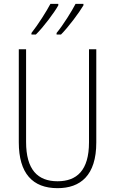

<svg xmlns="http://www.w3.org/2000/svg" viewBox="-20 -971 600 1001"><path d="M415 -943V-951H374C355 -914 309 -840 275 -799V-791H298C337 -830 394 -907 415 -943ZM284 -943V-951H243C223 -913 179 -843 144 -799V-791H167C208 -831 264 -907 284 -943ZM482 -228V-714H444V-229C444 -82 380 -26 280 -26C176 -26 116 -87 116 -231V-714H78V-229C78 -67 150 10 280 10C399 10 482 -56 482 -228Z"/></svg>

Font: Noto Sans Tamil Condensed ExtraLight
Style: Regular
Weight: 200
Width: 3
Designer: Jelle Bosma - Monotype Design Team
Foundry: Monotype Imaging Inc.
Version: Version 2.004